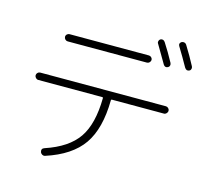

<svg xmlns="http://www.w3.org/2000/svg" viewBox="-121 -979 1243 1158"><g transform="rotate(15 500.0 -400.0)"><path d="M746.1 -819.3Q753.9 -823.2 761.7 -821.3Q769.5 -819.3 775.4 -810.5Q809.6 -757.8 841.8 -698.2Q845.7 -690.4 843.8 -682.1Q841.8 -673.8 834 -669.9Q816.4 -661.1 805.7 -677.7Q778.3 -724.6 739.3 -791Q734.4 -797.9 736.8 -806.6Q739.3 -815.4 746.1 -819.3ZM963.9 -683.6Q946.3 -674.8 934.6 -693.4Q901.4 -752.9 867.2 -808.6Q856.4 -825.2 874 -836.9Q881.8 -840.8 890.6 -838.9Q899.4 -836.9 904.3 -829.1Q941.4 -769.5 971.7 -711.9Q975.6 -704.1 973.6 -695.8Q971.7 -687.5 963.9 -683.6ZM209 -708H704.1Q712.9 -708 719.7 -701.7Q726.6 -695.3 726.6 -686Q726.6 -676.8 719.7 -669.9Q712.9 -663.1 704.1 -663.1H209Q200.2 -663.1 193.4 -669.9Q186.5 -676.8 186.5 -686Q186.5 -695.3 193.4 -701.7Q200.2 -708 209 -708ZM97.7 -392.6Q88.9 -392.6 82 -399.9Q75.2 -407.2 75.2 -416Q75.2 -424.8 82 -431.6Q88.9 -438.5 97.7 -438.5H882.8Q891.6 -438.5 898.4 -431.6Q905.3 -424.8 905.3 -416Q905.3 -407.2 898.4 -399.9Q891.6 -392.6 882.8 -392.6H557.6Q552.7 -392.6 552.7 -387.7Q550.8 -210 481.9 -110.8Q413.1 -11.7 255.9 39.1Q247.1 42 238.8 37.6Q230.5 33.2 226.6 24.4Q219.7 2 241.2 -4.9Q381.8 -51.8 441.4 -138.7Q501 -225.6 502.9 -387.7Q502.9 -392.6 498 -392.6Z"/></g></svg>

Font: Rounded-L Mgen+ 1m light
Style: Regular
Weight: 200
Designer: [Source Han Sans]
Ryoko NISHIZUKA  (kana & ideographs); Paul D. Hunt (Latin, Greek & Cyrillic); Wenlong ZHANG  (bopomofo
Version: Version 1.059.20150602